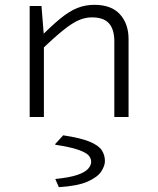

<svg xmlns="http://www.w3.org/2000/svg" viewBox="-20 -485 654 796"><path d="M152 -460 162 -336V-335V0H103V-460ZM150 -277 139 -323Q192 -377 230 -408Q268 -439 301 -452Q334 -465 371 -465Q442 -465 477.5 -425.5Q513 -386 513 -323V0H454V-313Q454 -363 432 -388Q410 -413 361 -413Q334 -413 307 -401.5Q280 -390 243 -360.5Q206 -331 150 -277ZM224 291 210 259V257Q269 251 301 240Q333 229 345.5 214.5Q358 200 358 186Q358 172 348 160Q338 148 306 136.5Q274 125 209 115V112L242 76Q315 87 352 102.5Q389 118 402 138Q415 158 415 183Q415 202 400 225.5Q385 249 344 267.5Q303 286 224 291Z"/></svg>

Font: Intel One Mono Light
Style: Regular
Weight: 300
Monospace: yes
Designer: Fred Shallcrass
Foundry: Frere-Jones Type LLC
Version: Version 1.004